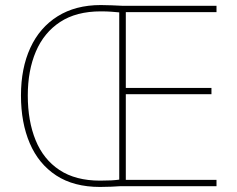

<svg xmlns="http://www.w3.org/2000/svg" viewBox="-20 -737 939 760"><path d="M379 -717Q404 -717 422 -716Q440 -715 466 -714H837V-689H478V-389H817V-364H478V-25H837V0H456Q440 1 420.5 2Q401 3 376 3Q272 3 202.5 -42.5Q133 -88 98 -169.5Q63 -251 63 -359Q63 -467 100 -547.5Q137 -628 208 -672.5Q279 -717 379 -717ZM379 -692Q282 -692 218 -650Q154 -608 122 -533Q90 -458 90 -359Q90 -258 121 -182Q152 -106 215.5 -64Q279 -22 376 -22Q401 -22 420 -23Q439 -24 452 -26V-688Q441 -689 422.5 -690.5Q404 -692 379 -692Z"/></svg>

Font: Noto Sans Tamil Thin
Style: Regular
Weight: 100
Designer: Jelle Bosma - Monotype Design Team
Foundry: Monotype Imaging Inc.
Version: Version 2.004; ttfautohint (v1.8.4.7-5d5b)